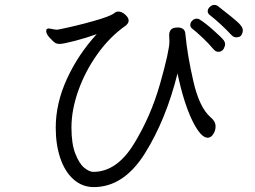

<svg xmlns="http://www.w3.org/2000/svg" viewBox="-20 -755 1040 782"><path d="M924 -611Q879 -659 833 -695Q826 -701 826 -709Q826 -719 834.5 -727Q843 -735 853 -735Q862 -735 869 -729Q932 -680 950.5 -662.5Q969 -645 969 -632Q969 -622 963.5 -612.5Q958 -603 942 -603Q932 -603 924 -611ZM870 -544Q858 -544 850 -554Q830 -578 804.5 -602Q779 -626 762 -639Q755 -645 755 -653Q755 -663 763 -671Q771 -679 781 -679Q789 -679 794 -675Q814 -663 848 -633Q882 -603 892 -590Q897 -582 897 -575Q897 -568 891 -556Q883 -544 870 -544ZM362 7Q315 7 279.5 -24.5Q244 -56 225.5 -111Q207 -166 207 -235Q207 -334 252.5 -433.5Q298 -533 374 -616Q333 -601 285 -588.5Q237 -576 222 -576Q215 -576 207 -579Q197 -585 182.5 -601Q168 -617 168 -629Q168 -634 171 -637Q175 -639 178 -639Q182 -639 194 -636.5Q206 -634 212 -634L219 -635Q289 -649 360 -669Q431 -689 446 -702Q454 -708 462 -708Q476 -708 490 -695.5Q504 -683 504 -671Q504 -660 491 -650Q427 -605 377 -535Q327 -465 299 -386Q271 -307 271 -236Q271 -169 287 -128.5Q303 -88 323.5 -71.5Q344 -55 360 -55Q455 -55 524.5 -167.5Q594 -280 632 -414Q670 -548 670 -586L669 -612Q669 -625 676 -634Q683 -643 705 -643Q717 -643 725.5 -637Q734 -631 735 -617Q743 -531 767.5 -424Q792 -317 838 -277Q858 -261 858 -240Q858 -223 848.5 -208.5Q839 -194 826 -194Q797 -194 762.5 -265.5Q728 -337 703 -456Q656 -267 570 -130Q484 7 362 7Z"/></svg>

Font: Fusion Kai T
Style: Regular
Weight: 400
Designer: Fontworks Inc.
Version: Version 24.134;May 13, 2024